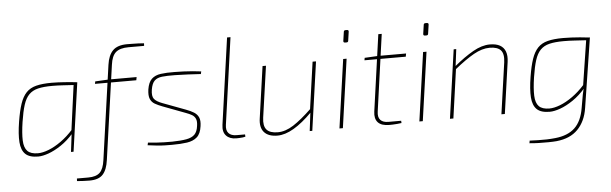

<svg xmlns="http://www.w3.org/2000/svg" viewBox="-55 -915 4256 1338"><g transform="rotate(-5 2073.5 -245.5)"><path d="M319 -492Q341 -492 362.5 -491Q384 -490 406.5 -488.5Q429 -487 451.5 -485Q474 -483 498 -480L488 -462Q434 -465 397.5 -467.5Q361 -470 322 -470Q261 -470 222 -460.5Q183 -451 158.5 -426Q134 -401 119.5 -355.5Q105 -310 94 -238Q82 -159 84 -108.5Q86 -58 109 -34.5Q132 -11 182 -11Q215 -11 257.5 -27.5Q300 -44 345.5 -76.5Q391 -109 432 -155V-128Q390 -80 343.5 -49Q297 -18 255 -3Q213 12 182 12Q121 12 92.5 -15.5Q64 -43 60 -99Q56 -155 70 -242Q82 -317 98.5 -365.5Q115 -414 141.5 -442Q168 -470 211 -481Q254 -492 319 -492ZM473 -480H498L430 0H412L427 -122L425 -126Z M867 -714Q882 -714 903 -713.5Q924 -713 946 -712.5Q968 -712 985 -710L984 -692H875Q815 -692 786 -667Q757 -642 749 -580L656 78Q647 145 617.5 177.5Q588 210 524 210Q508 210 481.5 209Q455 208 436 206L437 188H516Q572 188 598 162.5Q624 137 632 76L725 -582Q734 -648 766.5 -681Q799 -714 867 -714ZM913 -480 909 -458H620L623 -475L717 -480Z M1179 -492Q1210 -492 1242 -490.5Q1274 -489 1305 -486.5Q1336 -484 1365 -480L1361 -462Q1318 -465 1271 -467Q1224 -469 1180 -470Q1124 -471 1089.5 -467Q1055 -463 1036.5 -444.5Q1018 -426 1011 -383Q1004 -338 1019.5 -318.5Q1035 -299 1075 -284L1235 -224Q1268 -212 1290.5 -198Q1313 -184 1323 -161.5Q1333 -139 1327 -100Q1320 -48 1293.5 -24.5Q1267 -1 1223 5.5Q1179 12 1118 12Q1097 12 1071 11.5Q1045 11 1014.5 8Q984 5 948 0L952 -18Q983 -15 1010 -13Q1037 -11 1064 -10.5Q1091 -10 1122 -10Q1183 -11 1221 -18Q1259 -25 1278.5 -44.5Q1298 -64 1303 -104Q1308 -136 1300 -154Q1292 -172 1275 -182Q1258 -192 1233 -201L1074 -261Q1045 -272 1023 -284.5Q1001 -297 991 -320.5Q981 -344 987 -387Q995 -437 1019 -459.5Q1043 -482 1083 -487.5Q1123 -493 1179 -492Z M1589 -700 1504 -95Q1498 -56 1516 -36Q1534 -16 1572 -16H1631L1632 0Q1626 2 1614 3.5Q1602 5 1589.5 5.5Q1577 6 1568 6Q1522 6 1497.5 -20.5Q1473 -47 1480 -96L1565 -700Z M1818 -480 1767 -121Q1759 -64 1782 -37.5Q1805 -11 1860 -11Q1914 -11 1970.5 -47.5Q2027 -84 2100 -154L2101 -130Q2032 -60 1970.5 -24Q1909 12 1856 12Q1792 12 1762.5 -22Q1733 -56 1743 -120L1794 -480ZM2168 -480 2100 0H2082L2098 -131L2097 -147L2144 -480Z M2382 -480 2314 0H2290L2358 -480ZM2402 -679Q2408 -679 2411 -675.5Q2414 -672 2413 -666L2404 -604Q2403 -593 2392 -593H2382Q2368 -593 2370 -606L2379 -668Q2380 -679 2392 -679Z M2641 -631 2566 -95Q2560 -55 2578 -35.5Q2596 -16 2634 -16H2723L2724 0Q2711 2 2694 3.5Q2677 5 2662 5.5Q2647 6 2639 6Q2583 6 2559 -20.5Q2535 -47 2542 -96L2617 -631ZM2798 -480 2794 -458H2505L2508 -475L2602 -480Z M2941 -480 2873 0H2849L2917 -480ZM2961 -679Q2967 -679 2970 -675.5Q2973 -672 2972 -666L2963 -604Q2962 -593 2951 -593H2941Q2927 -593 2929 -606L2938 -668Q2939 -679 2951 -679Z M3385 -492Q3428 -492 3455 -477Q3482 -462 3493 -432.5Q3504 -403 3498 -360L3447 0H3423L3474 -359Q3482 -418 3459 -443.5Q3436 -469 3381 -469Q3328 -469 3269.5 -436Q3211 -403 3132 -339L3133 -362Q3204 -421 3266.5 -456.5Q3329 -492 3385 -492ZM3149 -480 3134 -360 3135 -342 3087 0H3063L3131 -480Z M4059 -480H4084L4008 6Q4001 53 3983.5 90.5Q3966 128 3939 155.5Q3912 183 3875 199Q3838 215 3790 220Q3769 222 3734.5 222.5Q3700 223 3664 222Q3628 221 3600 218L3603 200Q3632 201 3662.5 202Q3693 203 3723 202Q3753 201 3782 198Q3871 189 3920 142.5Q3969 96 3984 4Q3993 -52 4000 -87Q4007 -122 4013 -138L4007 -146ZM3897 -492Q3926 -492 3955 -490.5Q3984 -489 4014.5 -486.5Q4045 -484 4076 -480L4066 -462Q4012 -465 3975.5 -467.5Q3939 -470 3900 -470Q3839 -470 3800 -460.5Q3761 -451 3736.5 -426Q3712 -401 3697.5 -355.5Q3683 -310 3672 -238Q3660 -159 3662 -108.5Q3664 -58 3687 -34.5Q3710 -11 3760 -11Q3793 -11 3835.5 -27.5Q3878 -44 3923.5 -76.5Q3969 -109 4010 -155L4015 -133Q3972 -83 3925 -51Q3878 -19 3835 -3.5Q3792 12 3760 12Q3699 12 3670.5 -15.5Q3642 -43 3638 -99Q3634 -155 3648 -242Q3660 -317 3676.5 -365.5Q3693 -414 3719.5 -442Q3746 -470 3789 -481Q3832 -492 3897 -492Z"/></g></svg>

Font: Exo 2 Thin
Style: Italic
Weight: 250
Italic angle: -8°
Designer: Natanael Gama
Foundry: Natanael Gama
Version: Version 2.010